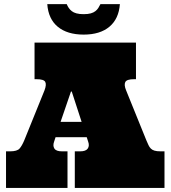

<svg xmlns="http://www.w3.org/2000/svg" viewBox="-20 -930 844 950"><path d="M409.2 -251H254.9L248 -230Q240.2 -209 249 -195.1Q257.8 -181.2 286.1 -181.2H314V0H9.8V-181.2H29.8Q64.9 -181.2 76.9 -195.1Q88.9 -209 100.1 -235.8L200.2 -482.9Q210.9 -511.2 203.9 -524.7Q196.8 -538.1 161.1 -538.1H150.9V-719.2H652.8V-538.1H643.1Q606.9 -538.1 599.9 -523.9Q592.8 -509.8 604 -482.9L704.1 -235.8Q710 -222.2 714.6 -212.2Q719.2 -202.1 726.1 -195.1Q732.9 -188 744.4 -184.6Q755.9 -181.2 773.9 -181.2H793.9V0H350.1V-181.2H377Q404.8 -181.2 414.3 -195.1Q423.8 -209 416 -230ZM279.8 -327.1H383.8L335 -477.1H331.1ZM310.1 -909.7Q314 -899.9 320.1 -890.9Q326.2 -881.8 335.2 -874.8Q344.2 -867.7 358.6 -863.8Q373 -859.9 394 -859.9Q415 -859.9 429 -863.8Q442.9 -867.7 451.9 -874.8Q460.9 -881.8 466.6 -890.9Q472.2 -899.9 477.1 -909.7H573.2Q567.9 -836.9 521.5 -797.9Q475.1 -758.8 394 -758.8Q313 -758.8 266.1 -797.4Q219.2 -835.9 213.9 -909.7Z"/></svg>

Font: Ultra
Style: Regular
Weight: 400
Designer: Astigmatic (AOETI)
Foundry: Astigmatic (AOETI)
Version: Version 1.001